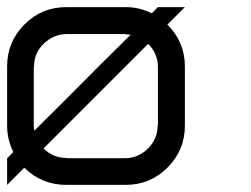

<svg xmlns="http://www.w3.org/2000/svg" viewBox="-20 -520 707 540"><path d="M396.7 -396.7 102.5 -102.5Q129.2 -75.8 166.7 -75.8V-75H333.3Q369.2 -75.8 396.2 -102.5Q423.3 -129.2 423.3 -166.7H424.2V-333.3Q423.3 -370 396.7 -396.7ZM90.8 -166.7Q159.2 -234.2 257.5 -333.3Q262.5 -338.3 296.2 -371.7Q330 -405 347.5 -422.5Q340 -423.3 333.3 -423.3V-424.2H166.7Q130 -423.3 102.9 -397.1Q75.8 -370.8 75.8 -333.3H75V-166.7Q75 -159.2 76.7 -152.5ZM333.3 0H166.7Q97.5 0 48.3 -48.3L0 0V-75L17.5 -92.5Q0 -127.5 0 -166.7V-333.3Q0 -402.5 48.8 -451.2Q97.5 -500 166.7 -500H333.3Q372.5 -500 406.7 -482.5L424.2 -500H500L450.8 -450.8Q500 -401.7 500 -333.3V-166.7Q500 -97.5 451.2 -48.8Q402.5 0 333.3 0Z"/></svg>

Font: 0xA000-Squareish-Mono
Style: Squareish-Mono
Weight: 400
Version: Version 0.1